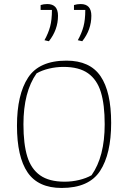

<svg xmlns="http://www.w3.org/2000/svg" viewBox="-20 -920 634 950"><path d="M200 -721Q219 -755 228 -788.5Q237 -822 237 -871H181V-895Q196 -900 214 -900Q267 -900 267 -842Q267 -773 222 -716ZM365 -721Q384 -755 393 -788.5Q402 -822 402 -871H346V-895Q361 -900 379 -900Q432 -900 432 -842Q432 -773 387 -716ZM64 -298Q64 -452 119 -536Q174 -620 309 -620Q425 -620 477.5 -543Q530 -466 530 -312Q530 -158 475 -74Q420 10 285 10Q169 10 116.5 -67Q64 -144 64 -298ZM433 -53Q498 -145 498 -305Q498 -403 479 -464.5Q460 -526 415.5 -557.5Q371 -589 294 -589Q258 -589 222.5 -580.5Q187 -572 161 -557Q96 -465 96 -305Q96 -207 115 -145.5Q134 -84 178.5 -52.5Q223 -21 300 -21Q336 -21 371.5 -29.5Q407 -38 433 -53Z"/></svg>

Font: Athiti ExtraLight
Style: Regular
Weight: 275
Designer: CadsonDemak Team
Foundry: CadsonDemak
Version: Version 1.033